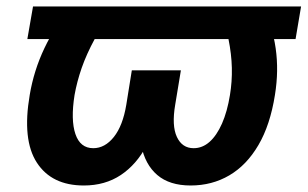

<svg xmlns="http://www.w3.org/2000/svg" viewBox="-20 -566 955 596"><path d="M914.6 -545.9 897.5 -444.8H64.9L82.5 -545.9ZM200.7 -545.9H336.9Q299.3 -491.7 273.9 -444.8Q248.5 -397.9 233.6 -355.2Q218.8 -312.5 211.4 -271Q199.2 -193.8 214.1 -149.9Q229 -106 269.5 -106Q305.7 -106 333.5 -140.9Q361.3 -175.8 372.1 -241.2L389.2 -347.7H496.1L480 -254.4Q466.8 -174.3 435.3 -114.7Q403.8 -55.2 355 -22.7Q306.2 9.8 240.2 9.8Q140.6 9.8 94.5 -61Q48.3 -131.8 72.3 -271.5Q85 -347.2 117.9 -416.5Q150.9 -485.8 200.7 -545.9ZM659.7 -545.9H795.4Q825.7 -485.8 835.7 -416.3Q845.7 -346.7 833.5 -271.5Q818.8 -178.2 782.2 -115.7Q745.6 -53.2 691.9 -21.7Q638.2 9.8 571.8 9.8Q506.3 9.8 468.3 -22.7Q430.2 -55.2 418.5 -114.7Q406.7 -174.3 419.4 -254.4L435.1 -347.7H541.5L523.9 -241.2Q512.7 -175.8 529.1 -140.9Q545.4 -106 581.1 -106Q608.4 -106 630.6 -125.7Q652.8 -145.5 669.2 -182.6Q685.5 -219.7 693.8 -271Q700.7 -312.5 699.7 -355.2Q698.7 -397.9 689.2 -444.8Q679.7 -491.7 659.7 -545.9Z"/></svg>

Font: Inter 28pt
Style: Bold Italic
Weight: 700
Italic angle: -9.3988°
Designer: Rasmus Andersson
Foundry: rsms
Version: Version 4.001;git-66647c0bb